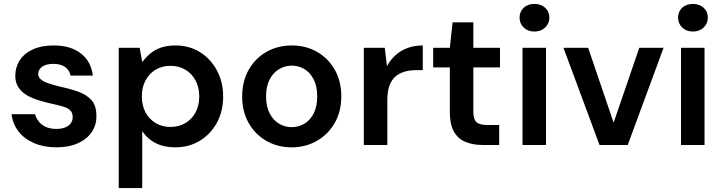

<svg xmlns="http://www.w3.org/2000/svg" viewBox="-20 -740 3687 980"><path d="M268 12Q204 12 154 -9.5Q104 -31 74.5 -69Q45 -107 39 -157H159Q165 -136 178.5 -119Q192 -102 214.5 -92Q237 -82 267 -82Q296 -82 315 -90.5Q334 -99 342.5 -112.5Q351 -126 351 -141Q351 -165 338.5 -177Q326 -189 301 -196.5Q276 -204 242 -211Q211 -218 178 -228Q145 -238 118 -253.5Q91 -269 74.5 -293.5Q58 -318 58 -353Q58 -397 81 -432.5Q104 -468 148 -488Q192 -508 254 -508Q340 -508 392.5 -467.5Q445 -427 454 -354H340Q335 -382 312.5 -398Q290 -414 253 -414Q215 -414 195 -399.5Q175 -385 175 -362Q175 -347 188.5 -335Q202 -323 226 -315Q250 -307 282 -299Q334 -288 377 -273Q420 -258 446 -230Q472 -202 472 -149Q473 -102 448 -65.5Q423 -29 377 -8.5Q331 12 268 12Z M586 220V-496H693L706 -423Q722 -445 745 -465Q768 -485 800 -496.5Q832 -508 875 -508Q946 -508 1000.5 -474Q1055 -440 1087 -381Q1119 -322 1119 -247Q1119 -172 1087 -113.5Q1055 -55 1000 -21.5Q945 12 874 12Q817 12 774.5 -9.5Q732 -31 706 -71V220ZM850 -92Q893 -92 926.5 -112Q960 -132 978.5 -167Q997 -202 997 -248Q997 -293 978.5 -328.5Q960 -364 926.5 -384Q893 -404 850 -404Q807 -404 774 -384Q741 -364 722.5 -329Q704 -294 704 -248Q704 -202 722.5 -167Q741 -132 774 -112Q807 -92 850 -92Z M1468 12Q1397 12 1339.5 -21Q1282 -54 1249 -112.5Q1216 -171 1216 -248Q1216 -325 1249.5 -384Q1283 -443 1340.5 -475.5Q1398 -508 1469 -508Q1541 -508 1598 -475.5Q1655 -443 1688.5 -384.5Q1722 -326 1722 -248Q1722 -171 1688.5 -112.5Q1655 -54 1597.5 -21Q1540 12 1468 12ZM1468 -91Q1504 -91 1533.5 -108.5Q1563 -126 1581 -161Q1599 -196 1599 -248Q1599 -300 1581 -335Q1563 -370 1533.5 -387.5Q1504 -405 1469 -405Q1435 -405 1405 -387.5Q1375 -370 1356.5 -335Q1338 -300 1338 -248Q1338 -196 1356.5 -161Q1375 -126 1404.5 -108.5Q1434 -91 1468 -91Z M1837 0V-496H1944L1955 -402Q1973 -435 1999 -458.5Q2025 -482 2060 -495Q2095 -508 2138 -508V-382H2105Q2073 -382 2046 -374.5Q2019 -367 1999 -350Q1979 -333 1968 -303.5Q1957 -274 1957 -231V0Z M2443 0Q2393 0 2355 -16Q2317 -32 2296.5 -69Q2276 -106 2276 -169V-396H2191V-496H2276L2290 -626H2396V-496H2532V-396H2396V-169Q2396 -131 2412 -116.5Q2428 -102 2468 -102H2528V0Z M2647 0V-496H2767V0ZM2708 -579Q2674 -579 2653 -599.5Q2632 -620 2632 -650Q2632 -681 2653 -700.5Q2674 -720 2708 -720Q2741 -720 2762.5 -700.5Q2784 -681 2784 -650Q2784 -620 2762.5 -599.5Q2741 -579 2708 -579Z M3040 0 2856 -496H2982L3112 -114L3243 -496H3367L3184 0Z M3456 0V-496H3576V0ZM3517 -579Q3483 -579 3462 -599.5Q3441 -620 3441 -650Q3441 -681 3462 -700.5Q3483 -720 3517 -720Q3550 -720 3571.5 -700.5Q3593 -681 3593 -650Q3593 -620 3571.5 -599.5Q3550 -579 3517 -579Z"/></svg>

Font: DM Sans 24pt SemiBold
Style: Regular
Weight: 600
Designer: Colophon Foundry, Jonny Pinhorn
Foundry: Colophon Foundry
Version: Version 4.004;gftools[0.9.30]